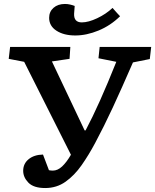

<svg xmlns="http://www.w3.org/2000/svg" viewBox="-20 -937 783 969"><path d="M407 -279H412Q447 -345 485 -430Q523 -515 567 -625L477 -643L483 -700H743L736 -639L651 -622Q594 -491 549.5 -395Q505 -299 460 -215Q428 -155 392 -103.5Q356 -52 311 -20Q266 12 208 12Q150 12 123.5 -15Q97 -42 97 -75Q97 -111 124.5 -133.5Q152 -156 197 -157L227 -78Q237 -76 247 -76Q271 -76 293.5 -97Q316 -118 338 -156L102 -625L24 -640L31 -700H335L331 -640L242 -627ZM360 -758Q302 -758 265 -782Q228 -806 228 -847Q228 -878 250 -897.5Q272 -917 308 -917Q321 -917 334 -914Q347 -911 357 -907L354 -868Q352 -824 393 -824Q426 -824 470.5 -845Q515 -866 548 -897Q548 -897 555 -889Q562 -881 571 -871Q580 -861 586 -855Q538 -808 477.5 -783Q417 -758 360 -758Z"/></svg>

Font: Literata 7pt SemiBold
Style: Italic
Weight: 600
Italic angle: -2°
Designer: Latin by Veronika Burian and Jose Scaglione. Greek by Irene Vlachou. Cyrillic by Vera Evstafieva
Foundry: TypeTogether
Version: Version 3.002